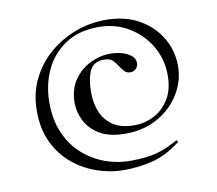

<svg xmlns="http://www.w3.org/2000/svg" viewBox="-70 -582 865 766"><g transform="rotate(-10 362.5 -198.5)"><path d="M373 103Q319 103 265 84.5Q211 66 167 29.5Q123 -7 97 -61.5Q71 -116 71 -189Q71 -259 98.5 -316Q126 -373 173 -414Q220 -455 279.5 -477.5Q339 -500 403 -500Q482 -500 538.5 -468Q595 -436 626 -383.5Q657 -331 657 -269Q657 -209 624.5 -156Q592 -103 535 -71Q478 -39 405 -39Q340 -39 300.5 -62.5Q261 -86 243 -122Q225 -158 225 -195Q225 -249 251 -287Q277 -325 317 -344.5Q357 -364 398 -364Q423 -364 445 -358Q467 -352 482 -340Q497 -328 498 -311Q498 -297 489.5 -287Q481 -277 464 -277Q451 -277 441.5 -287Q432 -297 426 -307Q417 -322 405.5 -333.5Q394 -345 370 -345Q328 -345 312.5 -312.5Q297 -280 297 -224Q297 -182 311.5 -146Q326 -110 358.5 -88Q391 -66 445 -66Q487 -66 524.5 -85Q562 -104 586 -143Q610 -182 610 -239Q610 -305 578.5 -358.5Q547 -412 493 -444.5Q439 -477 370 -477Q292 -477 237 -441Q182 -405 154 -345Q126 -285 126 -213Q126 -143 149.5 -89.5Q173 -36 213 -0.5Q253 35 302.5 53Q352 71 403 71Q439 71 469.5 67.5Q500 64 531 53.5Q562 43 597 23Q600 22 602.5 25.5Q605 29 603 31Q544 76 487.5 89.5Q431 103 373 103Z"/></g></svg>

Font: Cormorant Infant Light Medium
Style: Italic
Weight: 500
Italic angle: -10°
Version: Version 4.001